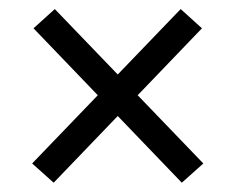

<svg xmlns="http://www.w3.org/2000/svg" viewBox="-20 -522 520 424"><path d="M101 -502 429 -161 381.5 -118.5 54 -459.5ZM98.5 -118.5 51 -161 379 -502 426 -459.5Z"/></svg>

Font: Anek Kannada
Style: Regular
Weight: 400
Version: Version 1.003